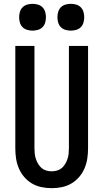

<svg xmlns="http://www.w3.org/2000/svg" viewBox="-20 -975 540 1003"><path d="M250 8Q223 8 196.5 2.5Q170 -3 147 -16.5Q124 -30 106.5 -50.5Q89 -71 78.5 -95.5Q68 -120 64 -146.5Q60 -173 60 -200V-735H160V-200Q160 -186 161.5 -172Q163 -158 167.5 -144.5Q172 -131 179.5 -118.5Q187 -106 197.5 -97Q208 -88 222 -84Q236 -80 250 -80Q264 -80 278 -84Q292 -88 302.5 -97Q313 -106 320.5 -118.5Q328 -131 332.5 -144.5Q337 -158 338.5 -172Q340 -186 340 -200V-735H440V-200Q440 -173 436 -146.5Q432 -120 421.5 -95.5Q411 -71 393.5 -50.5Q376 -30 353 -16.5Q330 -3 303.5 2.5Q277 8 250 8ZM350 -815Q336 -815 322 -819Q308 -823 298 -833Q288 -843 284 -857Q280 -871 280 -885Q280 -899 284 -913Q288 -927 298 -937Q308 -947 322 -951Q336 -955 350 -955Q364 -955 378 -951Q392 -947 402 -937Q412 -927 416 -913Q420 -899 420 -885Q420 -871 416 -857Q412 -843 402 -833Q392 -823 378 -819Q364 -815 350 -815ZM150 -815Q136 -815 122 -819Q108 -823 98 -833Q88 -843 84 -857Q80 -871 80 -885Q80 -899 84 -913Q88 -927 98 -937Q108 -947 122 -951Q136 -955 150 -955Q164 -955 178 -951Q192 -947 202 -937Q212 -927 216 -913Q220 -899 220 -885Q220 -871 216 -857Q212 -843 202 -833Q192 -823 178 -819Q164 -815 150 -815Z"/></svg>

Font: Iosevka Semibold
Style: Regular
Weight: 600
Monospace: yes
Designer: Belleve Invis
Foundry: Belleve Invis
Version: Version 33.2.3; ttfautohint (v1.8.4)